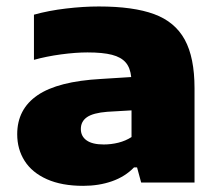

<svg xmlns="http://www.w3.org/2000/svg" viewBox="-20 -578 695 608"><path d="M596 -298.5V0H427L414 -48H404.5Q376 -18.5 334.5 -4Q293 10.5 243.5 10.5Q175.5 10.5 128.5 -10.5Q81.5 -31.5 58 -68.5Q34.5 -105.5 34.5 -153Q34.5 -232.5 99 -276.5Q163.5 -320.5 300 -328L395.5 -334Q392.5 -363.5 378 -380.2Q363.5 -397 334.5 -404.5Q305.5 -412 257 -412Q220 -412 173.5 -405.8Q127 -399.5 87.5 -388.5V-531.5Q134 -544.5 189 -551Q244 -557.5 293 -557.5Q402.5 -557.5 468.2 -533.2Q534 -509 565 -452.5Q596 -396 596 -298.5ZM396.5 -144V-228.5L319.5 -224Q275 -220.5 255.5 -207Q236 -193.5 236 -169.5Q236 -146.5 254.2 -133.5Q272.5 -120.5 308.5 -120.5Q332 -120.5 355 -126.2Q378 -132 396.5 -144Z"/></svg>

Font: Encode Sans Expanded ExtraBold
Style: Regular
Weight: 800
Width: 7
Designer: Multiple Designers
Foundry: Impallari Type
Version: Version 2.000